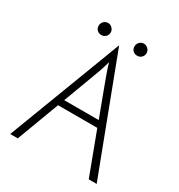

<svg xmlns="http://www.w3.org/2000/svg" viewBox="-170 -832 885 947"><g transform="rotate(30 272.5 -358.0)"><path d="M26.4 0 272.2 -645.8H273.6L518.8 0H473.6L383.3 -241H159.7L69.4 0ZM173.6 -277.8H370.1L310.4 -437.5Q297.9 -470.8 289.6 -494.1Q281.2 -517.4 271.5 -550.7Q262.5 -517.4 254.2 -494.4Q245.8 -471.5 233.3 -437.5ZM375 -647.2Q365.3 -647.2 357.3 -651.7Q349.3 -656.2 345.1 -663.9Q341 -671.5 341 -681.2Q341 -691 345.5 -698.6Q350 -706.2 357.6 -711.1Q365.3 -716 375 -716Q384.7 -716 392.4 -711.1Q400 -706.2 404.9 -698.6Q409.7 -691 409.7 -681.2Q409.7 -671.5 404.9 -663.5Q400 -655.6 392.4 -651.4Q384.7 -647.2 375 -647.2ZM170.8 -647.2Q161.1 -647.2 153.1 -651.7Q145.1 -656.2 141 -663.9Q136.8 -671.5 136.8 -681.2Q136.8 -691 141.3 -698.6Q145.8 -706.2 153.5 -711.1Q161.1 -716 170.8 -716Q180.6 -716 188.2 -711.1Q195.8 -706.2 200.7 -698.6Q205.6 -691 205.6 -681.2Q205.6 -671.5 200.7 -663.5Q195.8 -655.6 188.2 -651.4Q180.6 -647.2 170.8 -647.2Z"/></g></svg>

Font: Afacad Flux ExtraLight
Style: Regular
Weight: 250
Designer: Kristian Moeller
Foundry: Dicotype
Version: Version 1.100